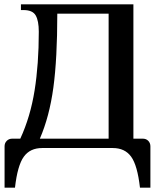

<svg xmlns="http://www.w3.org/2000/svg" viewBox="-20 -680 731 882"><path d="M1 182.1V-7.8Q1 -22.9 11 -33Q21 -43 36.1 -43H73.2Q119.6 -143.6 138.9 -264.4Q158.2 -385.3 158.2 -534.2Q158.2 -584.5 144 -609.1Q129.9 -633.8 87.9 -633.8H76.2V-660.2H592.8V-43H636.2Q651.4 -43 661.1 -33Q670.9 -22.9 670.9 -7.8V182.1H623Q611.3 79.6 582.5 39.8Q553.7 0 498 0H173.8Q118.2 0 89.4 39.8Q60.5 79.6 48.8 182.1ZM163.1 -43H479V-617.2H243.2Q243.2 -410.2 225.1 -277.3Q207 -144.5 163.1 -43Z"/></svg>

Font: El Messiri SemiBold
Style: Regular
Weight: 600
Designer: Mohamed Gaber
Foundry: Kief Type Foundry
Version: Version 2.007;PS 002.007;hotconv 1.0.88;makeotf.lib2.5.64775